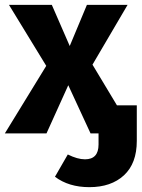

<svg xmlns="http://www.w3.org/2000/svg" viewBox="-31 -551 585 793"><path d="M452 -116H534V31Q534 124 481 173Q428 222 338 222Q253 222 196 179L249 87Q289 107 320 107Q376 107 376 46V0H343L251 -199L161 0H-11L160 -279L6 -531H183L257 -361L328 -531H496L351 -284Z"/></svg>

Font: FiraGO
Style: Bold
Weight: 700
Designer: bBox Type
Foundry: bBox Type GmbH
Version: Version 1.001;PS 001.001;hotconv 1.0.88;makeotf.lib2.5.64775